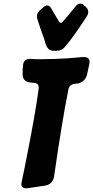

<svg xmlns="http://www.w3.org/2000/svg" viewBox="-20 -1036 510 1051"><path d="M335 -779C376 -827 412 -881 447 -934L457 -950C461 -956 463 -962 463 -969C463 -972 464 -984 451 -997L439 -1008C434 -1013 427 -1016 419 -1016C410 -1016 402 -1012 397 -1005L392 -999C379 -984 366 -968 351 -949L325 -919C321 -914 317 -911 313 -911C309 -911 305 -914 301 -921L259 -992C254 -1001 247 -1006 239 -1006C232 -1006 226 -1004 221 -999L208 -988C193 -977 182 -963 182 -944C182 -941 183 -937 184 -933L200 -884C207 -863 215 -842 223 -819C231 -792 237 -758 273 -758H289C305 -758 324 -764 335 -779ZM227 -20C254 -24 272 -43 276 -70L300 -232C313 -311 322 -372 335 -444L354 -544C357 -563 368 -574 387 -577C394 -578 399 -578 404 -579H405C430 -582 452 -603 457 -630L469 -686C470 -689 470 -692 470 -697C470 -720 454 -724 434 -724L353 -717C308 -714 260 -712 211 -712H185C176 -712 168 -712 159 -713L146 -714C121 -714 107 -702 106 -677C106 -672 106 -669 105 -667C104 -664 104 -660 104 -657V-627C104 -603 119 -588 142 -585L168 -582C188 -581 192 -569 192 -552C177 -444 157 -333 134 -216C127 -181 120 -145 113 -109L99 -42C98 -37 97 -33 97 -29C97 -10 110 -5 126 -5L131 -6H133Z"/></svg>

Font: Bangerz
Style: Bold
Weight: 700
Designer: vernon adams
Foundry: Vernon Adams
Version: Version 2.10;December 28, 2023;FontCreator 13.0.0.2683 64-bi